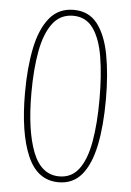

<svg xmlns="http://www.w3.org/2000/svg" viewBox="-53 -764 552 811"><g transform="rotate(5 223.5 -358.5)"><path d="M395 -359Q395 -246 378 -164Q361 -82 324 -37.5Q287 7 226 7Q136 7 94 -90Q52 -187 52 -357Q52 -464 69 -547Q86 -630 124.5 -677Q163 -724 227 -724Q291 -724 327.5 -677Q364 -630 379.5 -547.5Q395 -465 395 -359ZM79 -359Q79 -200 114.5 -109Q150 -18 227 -18Q279 -18 310 -59.5Q341 -101 354.5 -177.5Q368 -254 368 -358Q368 -457 355.5 -534.5Q343 -612 312 -655.5Q281 -699 227 -699Q172 -699 139.5 -655.5Q107 -612 93 -535.5Q79 -459 79 -359Z"/></g></svg>

Font: Noto Sans Khmer Condensed Thin
Style: Regular
Weight: 100
Width: 3
Designer: Danh Hong and the Monotype Design Team
Foundry: Monotype Imaging Inc.
Version: Version 2.004; ttfautohint (v1.8.4.7-5d5b)